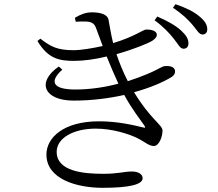

<svg xmlns="http://www.w3.org/2000/svg" viewBox="-20 -846 1040 918"><path d="M810 -662C831 -636 841 -613 857 -613C872 -613 881 -622 881 -639C881 -659 871 -677 846 -700C821 -723 783 -745 732 -767L719 -749C762 -718 790 -687 810 -662ZM899 -729C921 -704 931 -681 948 -681C962 -681 971 -690 971 -706C971 -727 960 -746 933 -768C909 -789 871 -808 819 -826L807 -809C853 -778 877 -754 899 -729ZM663 -237C616 -248 544 -266 453 -266C284 -266 202 -188 202 -107C202 10 346 52 471 52C600 52 662 36 662 6C662 -13 641 -26 611 -26C572 -26 548 -15 473 -15C378 -15 251 -27 251 -120C251 -186 331 -231 438 -231C520 -231 599 -204 636 -186C676 -166 691 -148 716 -148C740 -148 757 -191 757 -222C757 -249 699 -276 621 -405C697 -426 757 -452 794 -474C813 -484 817 -495 817 -505C817 -525 795 -532 770 -530C754 -530 743 -516 679 -490C653 -479 623 -468 591 -458C567 -505 550 -548 537 -587C618 -610 687 -638 708 -651C723 -661 730 -670 730 -680C729 -699 703 -705 680 -705C664 -705 625 -671 521 -640C511 -679 505 -719 499 -751C494 -779 456 -787 420 -787C390 -787 367 -778 338 -761L342 -742C359 -743 376 -744 393 -743C424 -741 433 -730 441 -707L471 -626C421 -615 367 -606 331 -606C252 -606 222 -624 173 -661L159 -650C211 -563 266 -555 335 -555C383 -555 438 -563 490 -576C509 -529 528 -485 546 -446C483 -429 411 -418 340 -418C229 -418 216 -458 278 -513L261 -528C152 -452 192 -365 332 -365C420 -365 502 -376 574 -392C612 -322 653 -271 670 -246C676 -236 676 -233 663 -237Z"/></svg>

Font: Harano Aji Mincho CN
Style: Regular
Weight: 400
Foundry: Masamichi Hosoda
Version: HaranoAjiMinchoCN-Regular version 20230610;ttx 4.39.4